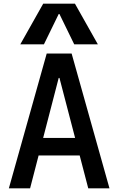

<svg xmlns="http://www.w3.org/2000/svg" viewBox="-20 -1020 640 1040"><path d="M28 0 233 -730H368L573 0H458L302 -598H298L143 0ZM142 -178V-273H459V-178ZM90 -780 214 -1000H386L510 -780H382L302 -944H298L218 -780Z"/></svg>

Font: M PLUS Code Latin Expanded Medium
Style: Regular
Weight: 500
Width: 7
Designer: Coji Morishita
Foundry: UNDERFOREST DESIGN
Version: Version 1.002; ttfautohint (v1.8.3)